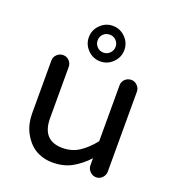

<svg xmlns="http://www.w3.org/2000/svg" viewBox="-133 -857 861 945"><g transform="rotate(20 297.5 -385.0)"><path d="M298 -566Q260 -566 232.5 -593.5Q205 -621 205 -659Q205 -697 232.5 -724.5Q260 -752 298 -752Q336 -752 363.5 -724.5Q391 -697 391 -659Q391 -621 363.5 -593.5Q336 -566 298 -566ZM298 -612Q318 -612 331.5 -626Q345 -640 345 -659Q345 -679 331.5 -692.5Q318 -706 298 -706Q278 -706 264.5 -692.5Q251 -679 251 -659Q251 -640 264.5 -626Q278 -612 298 -612ZM247 -18Q195 -18 153 -44Q115 -70 93 -113.5Q71 -157 71 -211V-488Q71 -507 85 -520Q99 -533 117 -533Q136 -533 149 -519.5Q162 -506 162 -488V-220Q162 -102 269 -102Q318 -102 356 -127Q394 -152 428 -195V-488Q428 -507 441.5 -520Q455 -533 474 -533Q492 -533 505.5 -519.5Q519 -506 519 -488V-69Q519 -51 506 -37Q493 -23 474 -23Q455 -23 441.5 -37Q428 -51 428 -69V-106Q391 -66 348 -42Q305 -18 247 -18Z"/></g></svg>

Font: Huninn
Style: Regular
Weight: 400
Designer: justfont
Foundry: justfont
Version: Version 1.003